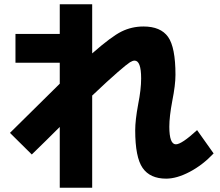

<svg xmlns="http://www.w3.org/2000/svg" viewBox="-20 -818 1040 906"><path d="M53 -658H262V-798H415V-566Q506 -646 554 -669.5Q602 -693 657 -693Q738 -693 773 -644Q808 -595 808 -465Q808 -417 793 -342Q779 -268 779 -220Q779 -137 810 -137Q837 -137 910 -204L988 -94Q936 -39 875 -7Q814 25 764 25Q688 25 653 -25.5Q618 -76 618 -203Q618 -251 632 -326Q646 -396 646 -448Q646 -532 615 -532Q606 -532 593 -524Q580 -516 536 -478Q492 -440 415 -367V68H262V-219Q242 -199 197.5 -155Q153 -111 130 -89L27 -191Q238 -399 262 -423V-522H53Z"/></svg>

Font: Mplus 1p ExtraBold
Style: Regular
Weight: 800
Version: Version 1.061